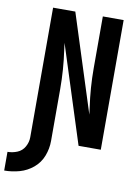

<svg xmlns="http://www.w3.org/2000/svg" viewBox="-162 -800 763 1072"><g transform="rotate(10 219.5 -263.5)"><path d="M-61 208V102Q-33 102 -6 91Q21 80 35.5 54Q50 28 50 0H168Q168 44 152 85.5Q136 127 102 155.5Q68 184 25.5 196Q-17 208 -61 208ZM50 0V-735H89H176L353 -182Q351 -201 348 -221Q332 -330 332 -441V-735H450V0H411H324L147 -553Q149 -534 152 -514Q168 -405 168 -294V0Z"/></g></svg>

Font: Iosevka SS01
Style: Bold
Weight: 700
Monospace: yes
Designer: Belleve Invis
Foundry: Belleve Invis
Version: 2.3.3; ttfautohint (v1.8.3)